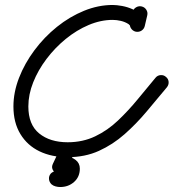

<svg xmlns="http://www.w3.org/2000/svg" viewBox="-20 -602 698 772"><path d="M514 -554Q516 -566 527 -572.5Q538 -579 550 -576Q562 -573 568.5 -562.5Q575 -552 572 -540Q567 -520 562 -497Q562 -497 562 -497Q562 -497 562 -497Q559 -485 548.5 -478.5Q538 -472 525 -475Q513 -478 506.5 -488.5Q500 -499 503 -511Q506 -522 508.5 -533Q511 -544 514 -554Q514 -554 514 -554Q514 -554 514 -554ZM532 -474Q520 -474 511 -483Q502 -492 502 -504Q502 -506 502.5 -503Q503 -500 503 -499Q504 -498 501 -501Q498 -504 497 -505Q483 -514 466 -518Q449 -522 433 -522Q385 -522 336.5 -501.5Q288 -481 244.5 -445.5Q201 -410 167 -365Q133 -320 113.5 -271Q94 -222 94 -174Q94 -101 137.5 -65.5Q181 -30 252 -30Q313 -30 363 -54Q413 -78 454.5 -117.5Q496 -157 533 -202Q570 -247 605 -289Q605 -289 605 -289Q605 -289 605 -289Q613 -299 625.5 -300Q638 -301 647 -293Q657 -285 658 -273Q659 -261 651 -251Q611 -203 569.5 -153.5Q528 -104 481 -62.5Q434 -21 378 4.5Q322 30 252 30Q188 30 139 6.5Q90 -17 62 -63Q34 -109 34 -174Q34 -231 56.5 -289Q79 -347 118.5 -400Q158 -453 209 -494Q260 -535 317.5 -558.5Q375 -582 433 -582Q449 -582 471 -578Q493 -574 514 -564.5Q535 -555 548.5 -540Q562 -525 562 -504Q562 -492 553.5 -483Q545 -474 532 -474ZM265 -27Q276 -22 280 -10.5Q284 1 279 13Q271 30 263 47Q255 64 247 82Q242 93 230 93.5Q218 94 208 87Q198 80 193.5 69.5Q189 59 197 49Q216 28 247 28Q267 28 284 41Q301 54 301 76Q301 109 278 129.5Q255 150 222 150Q213 150 203.5 147.5Q194 145 187 139Q187 139 187 139Q187 139 187 139Q178 130 177 118Q176 106 184 96Q193 87 205 86Q217 85 227 93Q228 94 224.5 92Q221 90 222 90Q230 90 235.5 87Q241 84 241 76Q241 73 245.5 80.5Q250 88 247 88Q243 88 243 89Q234 98 223 99Q212 100 204 94Q195 88 191 78Q187 68 193 56Q201 39 209 22Q217 5 225 -13Q230 -24 241.5 -28Q253 -32 265 -27Z"/></svg>

Font: FRB American Cursive Guidelines
Style: Bold Italic
Weight: 700
Italic angle: -25°
Version: Version 2.0;Modular Font Editor K font №1